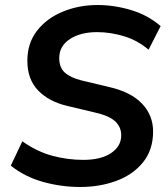

<svg xmlns="http://www.w3.org/2000/svg" viewBox="-20 -735 671 765"><path d="M300 10Q223 10 150.5 -10.5Q78 -31 23 -75L69 -172Q127 -131 188 -114.5Q249 -98 312 -98Q382 -98 422.5 -125Q463 -152 463 -196Q463 -229 439 -251.5Q415 -274 357 -287L248 -313Q175 -330 132 -374.5Q89 -419 89 -493Q89 -563 127.5 -612.5Q166 -662 230 -688.5Q294 -715 369 -715Q435 -715 502 -695Q569 -675 620 -631L572 -537Q527 -575 473 -591Q419 -607 367 -607Q300 -607 258 -579Q216 -551 216 -504Q216 -466 238 -446Q260 -426 303 -415L412 -389Q501 -369 545.5 -322.5Q590 -276 590 -211Q590 -138 550 -88.5Q510 -39 444 -14.5Q378 10 300 10Z"/></svg>

Font: Nunito Sans
Style: Bold Italic
Weight: 700
Italic angle: -9°
Designer: Vernon Adams
Foundry: Vernon Adams
Version: Version 3.006; ttfautohint (v1.8.3)